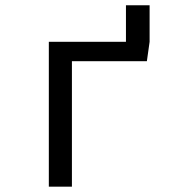

<svg xmlns="http://www.w3.org/2000/svg" viewBox="-20 -696 655 716"><path d="M248.2 0H162.1V-540H449.7V-676.4H537.9V-540L527.7 -467.7H248.2Z"/></svg>

Font: FiraCode Nerd Font
Style: Regular
Weight: 400
Designer: Carrois Corporate, Edenspiekermann AG, Nikita Prokopov
Foundry: Carrois Corporate, Edenspiekermann AG, Nikita Prokopov
Version: Version 6.002;Nerd Fonts 2.2.2